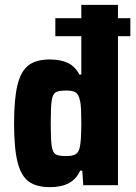

<svg xmlns="http://www.w3.org/2000/svg" viewBox="-20 -763 559 791"><path d="M517 -614H466V0H323L319 -60H310Q281 8 186 8Q130 8 98.5 -15Q67 -38 52.5 -94.5Q38 -151 38 -254Q38 -356 52 -413Q66 -470 97.5 -494Q129 -518 185 -518Q229 -518 259 -504Q289 -490 307 -456H315V-614H208V-688H315V-743H466V-688H517ZM315 -255Q315 -285 314 -310.5Q313 -336 309 -350Q304 -374 292 -382Q280 -390 253 -390Q221 -390 209 -382.5Q197 -375 193 -349Q189 -323 189 -255Q189 -187 193 -161Q197 -135 209 -127.5Q221 -120 253 -120Q278 -120 290.5 -127Q303 -134 308 -153Q315 -181 315 -255Z"/></svg>

Font: Saira Semi Condensed
Style: Bold
Weight: 700
Width: 4
Designer: Hector Gatti with collaboration of the Omnibus-Type team
Foundry: Omnibus-Type
Version: Version 1.001; ttfautohint (v1.8)